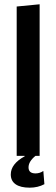

<svg xmlns="http://www.w3.org/2000/svg" viewBox="-20 -720 260 887"><path d="M163.1 0H144Q111.8 25.9 111.8 53.2Q111.8 81.1 144 81.1Q164.1 81.1 180.2 69.8L185.1 130.9Q154.8 147 117.2 147Q74.7 147 52.2 131.3Q29.8 115.7 29.8 85.9Q29.8 37.1 94.2 2V0H57.1V-689.9L163.1 -700.2Z"/></svg>

Font: BaseOne
Style: Regular
Weight: 400
Designer: Domenico Catapano
Foundry: Design by Basse
Version: Version 1.000;PS 001.001;hotconv 1.0.56